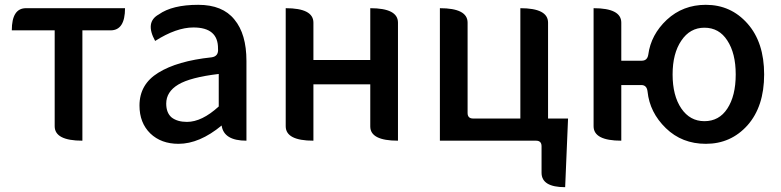

<svg xmlns="http://www.w3.org/2000/svg" viewBox="-20 -584 3241 797"><path d="M322 0Q207 0 207 -60V-458H29Q29 -550 88 -550H499Q499 -458 439 -458H322V0Z M721 13Q649 13 604 -30Q559 -74 559 -146Q559 -234 637 -282Q716 -331 858 -346Q888 -350 885 -382Q886 -470 783 -470Q712 -470 624 -414Q581 -492 639 -524Q695 -564 803 -564Q904 -564 953 -503Q1003 -443 1003 -331V0Q909 0 900 -63Q808 13 721 13ZM756 -78Q818 -78 888 -142V-277Q770 -263 720 -233Q670 -203 670 -154Q670 -115 693 -96Q717 -78 756 -78Z M1281 0Q1166 0 1166 -60V-550Q1281 -550 1281 -490V-335H1517V-550Q1632 -550 1632 -490V0Q1517 0 1517 -59V-234H1281V0Z M2326 193Q2228 193 2228 133V23Q2228 0 2205 0H1806V-550Q1921 -550 1921 -490V-115Q1921 -92 1944 -92H2140V-550Q2255 -550 2255 -490V-92H2338L2326 193Z M2904 -81Q2965 -81 2999 -133Q3034 -186 3034 -275Q3034 -363 2999 -416Q2965 -469 2904 -469Q2844 -469 2808 -415Q2772 -362 2772 -275Q2772 -187 2808 -134Q2844 -81 2904 -81ZM2910 13Q2811 13 2744 -52Q2677 -117 2668 -204Q2665 -231 2642 -231H2559V0Q2444 0 2444 -60V-550Q2559 -550 2559 -490V-332H2644Q2667 -332 2671 -357Q2682 -440 2748 -502Q2815 -564 2910 -564Q3014 -564 3083 -486Q3152 -408 3152 -275Q3152 -142 3083 -64Q3014 13 2910 13Z"/></svg>

Font: Swei Half Moon CJK SC
Style: Medium
Weight: 500
Version: Version 2.071